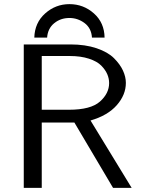

<svg xmlns="http://www.w3.org/2000/svg" viewBox="-20 -909 686 929"><path d="M146 -727Q148 -799 198.5 -844Q249 -889 316 -889Q384 -889 434.5 -844Q485 -799 486 -727H425Q422 -773 389 -797.5Q356 -822 316 -822Q273 -822 242 -796.5Q211 -771 208 -727ZM95 0V-694H321Q393 -694 447.5 -675.5Q502 -657 531.5 -627.5Q561 -598 575 -567.5Q589 -537 589 -508Q589 -450 545 -400Q501 -350 418 -326L617 0H527L340 -316H182V0ZM182 -378H314Q419 -378 463.5 -417.5Q508 -457 508 -507Q508 -529 499 -550Q490 -571 470 -591.5Q450 -612 410.5 -625Q371 -638 317 -638H182Z"/></svg>

Font: CMU Sans Serif
Style: Medium
Weight: 500
Version: Version 0.7.0